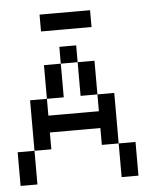

<svg xmlns="http://www.w3.org/2000/svg" viewBox="-48 -667 596 710"><g transform="rotate(-5 250.0 -312.5)"><path d="M187.5 -437.5V-500H250V-437.5ZM125 -375V-437.5H187.5V-375ZM125 -312.5V-375H187.5V-312.5ZM250 -375V-437.5H312.5V-375ZM250 -312.5V-375H312.5V-312.5ZM312.5 -250V-312.5H375V-250ZM312.5 -125V-187.5H375V-125ZM62.5 -250V-312.5H125V-250ZM62.5 -187.5V-250H125V-187.5ZM62.5 -125V-187.5H125V-125ZM0 -62.5V-125H62.5V-62.5ZM0 0V-62.5H62.5V0ZM375 -62.5V-125H437.5V-62.5ZM375 0V-62.5H437.5V0ZM125 -187.5V-250H187.5V-187.5ZM187.5 -187.5V-250H250V-187.5ZM250 -187.5V-250H312.5V-187.5ZM312.5 -187.5V-250H375V-187.5ZM125 -562.5V-625H187.5V-562.5ZM187.5 -562.5V-625H250V-562.5ZM250 -562.5V-625H312.5V-562.5Z"/></g></svg>

Font: AprilSans
Style: Regular
Weight: 400
Designer: typesprite
Version: Version 1.001;PS 001.001;hotconv 1.0.88;makeotf.lib2.5.64775